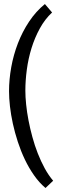

<svg xmlns="http://www.w3.org/2000/svg" viewBox="-20 -814 284 954"><path d="M238.8 -752Q203.1 -718.8 178 -672.9Q152.8 -627 136.7 -575Q120.6 -522.9 113.3 -468.3Q106 -413.6 106 -363.8Q106 -332.5 109.9 -294.7Q113.8 -256.8 121.6 -216.1Q129.4 -175.3 140.9 -133.3Q152.3 -91.3 167.7 -52Q183.1 -12.7 202.1 22.2Q221.2 57.1 244.1 84L206.1 120.1Q174.8 93.8 149.2 57.1Q123.5 20.5 103.5 -21.5Q83.5 -63.5 68.6 -109.1Q53.7 -154.8 43.9 -199.5Q34.2 -244.1 29.5 -285.4Q24.9 -326.7 24.9 -360.8Q24.9 -418.9 35.9 -480.2Q46.9 -541.5 69.1 -599.1Q91.3 -656.7 124.8 -707Q158.2 -757.3 203.1 -793.9Z"/></svg>

Font: Englebert
Style: Regular
Weight: 400
Designer: Astigmatic (AOETI)
Foundry: Astigmatic (AOETI)
Version: Version 1.000